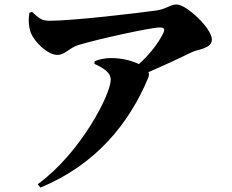

<svg xmlns="http://www.w3.org/2000/svg" viewBox="-20 -781 1040 860"><path d="M403 -495C444 -476 476 -456 476 -424C476 -358 340 -94 149 44L161 59C410 -43 560 -230 644 -433C648 -443 648 -451 645 -458C724 -492 796 -526 841 -548C866 -560 929 -563 929 -604C929 -654 815 -761 771 -761C743 -761 724 -740 680 -734C602 -723 309 -688 203 -688C170 -688 156 -696 124 -728L112 -724C106 -693 109 -661 116 -640C132 -593 194 -535 237 -535C271 -535 291 -567 330 -579C422 -607 657 -658 695 -658C714 -658 721 -653 711 -632C691 -591 653 -539 602 -494C575 -507 531 -521 477 -521C449 -521 424 -515 404 -507Z"/></svg>

Font: Source Han Serif KR Heavy
Style: Regular
Weight: 900
Designer: Ryoko NISHIZUKA 西塚涼子 (kana & ideographs); Frank Grießhammer (Latin, Greek & Cyrillic); Wenlong ZHANG 张文龙 (bopomofo); San
Foundry: Adobe
Version: Version 2.001;hotconv 1.1.0;makeotfexe 2.6.0